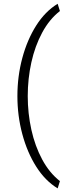

<svg xmlns="http://www.w3.org/2000/svg" viewBox="-20 -806 367 1034"><path d="M129.4 -288.6Q129.4 -195.8 148.9 -107.4Q168.5 -19 207.3 53Q246.1 125 302.7 169.4L290.5 208.5Q223.6 168 175 91.3Q126.5 14.6 100.1 -84Q73.7 -182.6 73.7 -288.6Q73.7 -395 100.1 -493.4Q126.5 -591.8 175 -668.5Q223.6 -745.1 290.5 -785.6L302.7 -746.6Q246.1 -702.6 207.3 -630.6Q168.5 -558.6 148.9 -470.2Q129.4 -381.8 129.4 -288.6Z"/></svg>

Font: Vazirmatn RD UI ExtraLight
Style: Regular
Weight: 200
Designer: Saber Rastikerdar
Foundry: Saber Rastikerdar
Version: Version 33.003